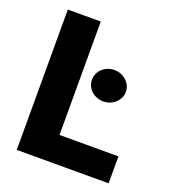

<svg xmlns="http://www.w3.org/2000/svg" viewBox="-130 -808 823 909"><g transform="rotate(20 282.0 -353.5)"><path d="M56.6 -707H222.7V-135.7H519.5V0H56.6ZM277.3 -434.6Q277.3 -456.1 288.8 -474.4Q300.3 -492.7 319.8 -503.2Q339.4 -513.7 362.3 -513.7Q385.3 -513.7 405 -503.2Q424.8 -492.7 436.5 -474.4Q448.2 -456.1 448.2 -434.6Q448.2 -413.1 436.5 -394.8Q424.8 -376.5 405 -366Q385.3 -355.5 362.3 -355.5Q339.4 -355.5 319.8 -366Q300.3 -376.5 288.8 -394.8Q277.3 -413.1 277.3 -434.6Z"/></g></svg>

Font: Pretendard GOV ExtraBold
Style: Regular
Weight: 800
Designer: Base glyphs from Inter by Rasmus Andersson; Hangeul glyphs from Noto Sans CJK(Source Han Sans) by Jang Soo-young and Kan
Foundry: Kil Hyung-jin
Version: Version 1.309